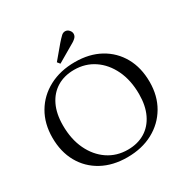

<svg xmlns="http://www.w3.org/2000/svg" viewBox="-205 -1090 1231 1270"><g transform="rotate(-30 411.0 -454.5)"><path d="M406 10Q296 10 213.5 -35Q131 -80 85.5 -161Q40 -242 40 -350Q40 -457 87.5 -538Q135 -619 220.5 -664.5Q306 -710 418 -710Q528 -710 609.5 -665Q691 -620 736.5 -539Q782 -458 782 -349Q782 -243 734.5 -162Q687 -81 602.5 -35.5Q518 10 406 10ZM434 -32Q509 -32 564.5 -65.5Q620 -99 650.5 -162.5Q681 -226 681 -314Q681 -420 643 -499.5Q605 -579 539 -623.5Q473 -668 388 -668Q313 -668 257.5 -634.5Q202 -601 171.5 -538Q141 -475 141 -386Q141 -280 179 -200.5Q217 -121 283 -76.5Q349 -32 434 -32ZM331 -748 315 -768 399 -868Q409 -879 418 -889Q427 -899 437 -908Q451 -920 467.5 -918.5Q484 -917 495 -903Q507 -889 505.5 -872.5Q504 -856 490 -844Q480 -835 469 -828.5Q458 -822 444 -814Z"/></g></svg>

Font: Hedvig Letters Serif 24pt 24pt
Style: Regular
Weight: 400
Version: Version 1.000